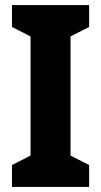

<svg xmlns="http://www.w3.org/2000/svg" viewBox="-20 -734 397 754"><path d="M330 0V-86L257 -123V-591L330 -628V-714H27V-628L100 -591V-123L27 -86V0Z"/></svg>

Font: Noto Sans Sinhala UI Condensed ExtraBold
Style: Regular
Weight: 800
Width: 3
Designer: Jelle Bosma - Monotype Design Team
Foundry: Monotype Imaging Inc.
Version: Version 2.006